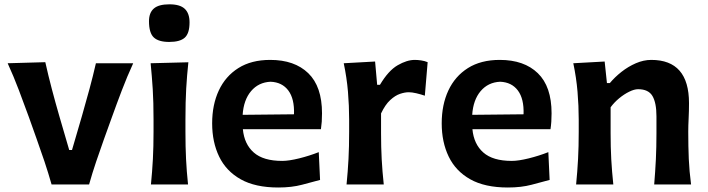

<svg xmlns="http://www.w3.org/2000/svg" viewBox="-20 -833 3197 867"><path d="M212.9 0Q198.2 -51.8 180.7 -104.2Q163.1 -156.7 145 -207L110.4 -304.2Q88.4 -364.7 65.2 -426Q42 -487.3 14.6 -547.4L184.6 -552.2Q198.2 -491.2 214.1 -430.9Q230 -370.6 247.6 -309.6L292.5 -155.8H305.2L350.1 -309.6Q368.2 -372.1 384 -430.9Q399.9 -489.7 413.1 -547.4H581.5Q553.7 -486.8 530.3 -425.3Q506.8 -363.8 484.9 -302.7L449.7 -205.1Q431.2 -153.3 414.1 -102.8Q397 -52.2 382.3 0Z M661.6 0Q667.5 -59.6 670.4 -115Q673.3 -170.4 673.3 -238.3V-293Q673.3 -372.6 669.7 -430.4Q666 -488.3 660.2 -547.4L830.6 -551.8Q824.2 -491.7 820.8 -432.9Q817.4 -374 817.4 -293V-238.3Q817.4 -170.4 820.1 -115Q822.8 -59.6 829.1 0ZM744.1 -643.6Q696.3 -643.6 674.6 -663.8Q652.8 -684.1 652.8 -737.3Q652.8 -775.4 674.6 -794.4Q696.3 -813.5 745.1 -813.5Q793 -813.5 814.5 -793Q835.9 -772.5 835.9 -731.9Q835.9 -682.6 814.5 -663.1Q793 -643.6 744.1 -643.6Z M1236.8 13.7Q1132.8 13.7 1066.9 -23.4Q1001 -60.5 969.5 -126Q938 -191.4 938 -275.9Q938 -359.9 968 -424.3Q998 -488.8 1056.4 -525.6Q1114.7 -562.5 1200.2 -562.5Q1310.1 -562.5 1372.1 -502.4Q1434.1 -442.4 1434.1 -321.3Q1434.1 -300.3 1432.9 -283.2Q1431.6 -266.1 1429.2 -249.5H1076.7Q1083 -182.1 1126 -144.3Q1168.9 -106.4 1254.4 -106.4Q1284.7 -106.4 1331.1 -117.9Q1377.4 -129.4 1419.4 -146L1425.3 -20.5Q1391.1 -11.2 1344 1.2Q1296.9 13.7 1236.8 13.7ZM1307.6 -316.9Q1310.1 -386.7 1282 -424.3Q1253.9 -461.9 1201.7 -463.9Q1147.5 -461.4 1113.8 -421.6Q1080.1 -381.8 1075.7 -314.5Z M1544.9 0Q1550.8 -59.6 1553.7 -115Q1556.6 -170.4 1556.6 -238.3V-293Q1556.6 -355 1551.3 -418.7Q1545.9 -482.4 1532.2 -547.4L1673.8 -555.2L1683.1 -450.2H1695.8Q1733.9 -514.2 1775.6 -538.3Q1817.4 -562.5 1853 -562.5Q1865.7 -562.5 1881.3 -560.3Q1897 -558.1 1911.1 -552.2L1898.4 -400.9Q1879.9 -407.2 1859.9 -411.9Q1839.8 -416.5 1825.7 -416.5Q1808.1 -416.5 1786.4 -409.2Q1764.6 -401.9 1742.2 -381.3Q1719.7 -360.8 1700.7 -320.8V-231Q1700.7 -168.5 1703.6 -114Q1706.5 -59.6 1712.9 0Z M2273.4 13.7Q2169.4 13.7 2103.5 -23.4Q2037.6 -60.5 2006.1 -126Q1974.6 -191.4 1974.6 -275.9Q1974.6 -359.9 2004.6 -424.3Q2034.7 -488.8 2093 -525.6Q2151.4 -562.5 2236.8 -562.5Q2346.7 -562.5 2408.7 -502.4Q2470.7 -442.4 2470.7 -321.3Q2470.7 -300.3 2469.5 -283.2Q2468.3 -266.1 2465.8 -249.5H2113.3Q2119.6 -182.1 2162.6 -144.3Q2205.6 -106.4 2291 -106.4Q2321.3 -106.4 2367.7 -117.9Q2414.1 -129.4 2456.1 -146L2461.9 -20.5Q2427.7 -11.2 2380.6 1.2Q2333.5 13.7 2273.4 13.7ZM2344.2 -316.9Q2346.7 -386.7 2318.6 -424.3Q2290.5 -461.9 2238.3 -463.9Q2184.1 -461.4 2150.4 -421.6Q2116.7 -381.8 2112.3 -314.5Z M2581.5 0Q2587.4 -59.6 2590.3 -115Q2593.3 -170.4 2593.3 -238.3V-293Q2593.3 -355 2587.9 -418.7Q2582.5 -482.4 2568.8 -547.4L2710.4 -555.2L2720.7 -458H2733.9Q2755.9 -484.4 2786.1 -508.3Q2816.4 -532.2 2851.3 -547.4Q2886.2 -562.5 2920.9 -562.5Q3091.3 -562.5 3091.3 -367.2Q3091.3 -331.5 3089.6 -298.6Q3087.9 -265.6 3087.9 -238.3Q3087.9 -170.4 3090.3 -115Q3092.8 -59.6 3100.6 0H2934.1Q2939 -59.6 2941.7 -114Q2944.3 -168.5 2944.3 -231V-307.6Q2944.3 -368.7 2926.3 -399.4Q2908.2 -430.2 2861.3 -430.2Q2844.2 -430.2 2821.3 -418.9Q2798.3 -407.7 2776.1 -389.4Q2753.9 -371.1 2737.3 -348.6V-231Q2737.3 -168.5 2740.2 -114Q2743.2 -59.6 2749.5 0Z"/></svg>

Font: Pinar-FD SemiBold
Style: Regular
Weight: 600
Designer: Amin Abedi
Version: Version 2.000